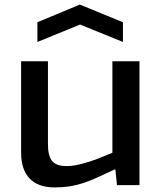

<svg xmlns="http://www.w3.org/2000/svg" viewBox="-20 -807 703 837"><path d="M143 -710 328 -787 516 -710V-624L329 -700L143 -624ZM218 10Q146 10 109 -29Q72 -68 72 -141V-540H189V-178Q189 -127 207.5 -105Q226 -83 269 -83Q293 -83 318.5 -88.5Q344 -94 370.5 -102.5Q397 -111 422 -121.5Q447 -132 470 -141V-540H588V0H490L483 -68H479Q435 -47 402.5 -32.5Q370 -18 341 -8.5Q312 1 283 5.5Q254 10 218 10Z"/></svg>

Font: Encode Sans Wide
Style: Medium
Weight: 500
Designer: Pablo Impallari, Andres Torresi
Foundry: Pablo Impallari, Andres Torresi
Version: Version 1.000; ttfautohint (v1.00) -l 8 -r 50 -G 200 -x 14 -